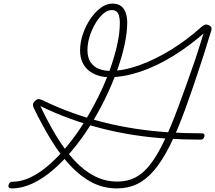

<svg xmlns="http://www.w3.org/2000/svg" viewBox="-20 -1035 1196 1067"><path d="M44 12Q34 12 29.5 7Q25 2 28 -8Q31 -18 36 -21.5Q41 -25 49 -25Q99 -25 151 -50Q203 -75 254.5 -120.5Q306 -166 355 -225.5Q404 -285 447 -354.5Q490 -424 526.5 -497.5Q563 -571 589.5 -644.5Q616 -718 631 -785Q646 -852 646 -909Q646 -931 641.5 -947Q637 -963 627.5 -971Q618 -979 601 -979Q577 -979 553.5 -958.5Q530 -938 510 -904.5Q490 -871 478 -832Q466 -793 466 -757Q466 -716 482.5 -690.5Q499 -665 528 -653Q557 -641 593 -641Q665 -641 751.5 -671.5Q838 -702 928 -757Q1018 -812 1100 -886Q1107 -892 1115.5 -896.5Q1124 -901 1138 -896Q1152 -890 1154.5 -882Q1157 -874 1154 -864Q1147 -843 1140.5 -822Q1134 -801 1127.5 -779.5Q1121 -758 1114.5 -737.5Q1108 -717 1101 -696Q1051 -542 1008 -424.5Q965 -307 923 -224Q881 -141 837 -89Q793 -37 742.5 -12.5Q692 12 630 12Q555 12 491.5 -21Q428 -54 372 -113.5Q316 -173 265.5 -255Q215 -337 167 -436Q162 -447 163.5 -456.5Q165 -466 177 -476Q188 -486 198 -484Q208 -482 219 -477Q303 -436 388 -406Q473 -376 559 -354.5Q645 -333 734 -319.5Q823 -306 915 -300Q1007 -294 1105 -294Q1110 -294 1114 -290Q1118 -286 1116 -277Q1113 -267 1108 -263Q1103 -259 1096 -259Q999 -259 905.5 -265Q812 -271 722 -285Q632 -299 544 -321.5Q456 -344 368 -376Q280 -408 191 -452L198 -459Q244 -360 292.5 -280Q341 -200 394 -143Q447 -86 506 -56Q565 -26 632 -26Q688 -26 732 -48.5Q776 -71 814.5 -120.5Q853 -170 891 -249Q929 -328 971 -441Q1013 -554 1065 -704Q1077 -742 1090 -782Q1103 -822 1116 -865H1130Q1037 -782 943.5 -724.5Q850 -667 759 -636.5Q668 -606 588 -606Q555 -606 525 -615.5Q495 -625 472.5 -643.5Q450 -662 437.5 -690Q425 -718 425 -755Q425 -799 440.5 -845Q456 -891 482 -929.5Q508 -968 539.5 -991.5Q571 -1015 604 -1015Q635 -1015 653 -1001Q671 -987 679 -963Q687 -939 687 -910Q687 -854 672 -785Q657 -716 629.5 -640Q602 -564 564.5 -487Q527 -410 481 -337Q435 -264 382.5 -201Q330 -138 274 -90Q218 -42 160 -15Q102 12 44 12Z"/></svg>

Font: Playwrite US Trad Thin
Style: Regular
Weight: 250
Designer: Veronika Burian, José Scaglione
Foundry: TypeTogether
Version: Version 1.003